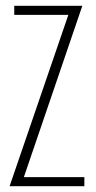

<svg xmlns="http://www.w3.org/2000/svg" viewBox="-20 -640 331 660"><path d="M13 0 215 -589H29V-620H263L62 -31H270V0Z"/></svg>

Font: Smooch Sans Thin Light
Style: Regular
Weight: 300
Version: Version 1.010